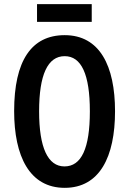

<svg xmlns="http://www.w3.org/2000/svg" viewBox="-20 -959 620 923"><path d="M421 -939H158V-854H421ZM533 -424C533 -643 459 -790 291 -790C131 -790 48 -667 48 -425C48 -208 122 -56 291 -56C459 -56 533 -205 533 -424ZM168 -424C168 -599 209 -689 291 -689C371 -689 412 -602 412 -424C412 -245 371 -159 290 -159C210 -159 168 -249 168 -424Z"/></svg>

Font: Noto Sans Malayalam UI ExtraCondensed SemiBold
Style: Regular
Weight: 600
Width: 2
Designer: Jelle Bosma - Monotype Design Team
Foundry: Monotype Imaging Inc.
Version: Version 2.104